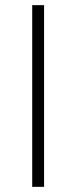

<svg xmlns="http://www.w3.org/2000/svg" viewBox="-20 -725 296 745"><path d="M105 0V-705H151V0Z"/></svg>

Font: Nunito Sans 7pt Condensed ExtraLight
Style: Regular
Weight: 250
Width: 3
Designer: Vernon Adams
Foundry: Vernon Adams
Version: Version 3.101;gftools[0.9.27]